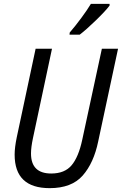

<svg xmlns="http://www.w3.org/2000/svg" viewBox="-20 -967 633 997"><path d="M238 10Q352 10 409.5 -55.5Q467 -121 490 -233L593 -714H509L407 -241Q388 -152 352 -109Q316 -66 246 -66Q141 -66 141 -170Q141 -202 151 -249L250 -714H165L67 -254Q56 -201 56 -164Q56 10 238 10ZM341 -787H394Q428 -813 478 -861.5Q528 -910 549 -938V-947H452Q432 -914 402 -873.5Q372 -833 342 -798Z"/></svg>

Font: Noto Sans UI SemiCondensed
Style: Italic
Weight: 400
Width: 4
Italic angle: -12°
Designer: Monotype Design Team
Foundry: Monotype Imaging Inc.
Version: Version 1.901